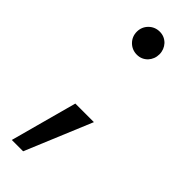

<svg xmlns="http://www.w3.org/2000/svg" viewBox="-234 -568 731 731"><g transform="rotate(45 132.0 -202.0)"><path d="M130 -423C130 -423 130 -423 130 -423C147 -423 161 -429 173 -441C184 -453 190 -468 190 -485C190 -485 190 -485 190 -485C190 -502 184 -517 173 -529C161 -541 147 -547 130 -547C130 -547 130 -547 130 -547C113 -547 98 -541 86 -529C74 -517 68 -502 68 -485C68 -485 68 -485 68 -485C68 -468 74 -453 86 -441C98 -429 113 -423 130 -423ZM96 -126C96 -126 23 143 23 143C23 143 84 143 84 143C84 143 196 -126 196 -126C196 -126 96 -126 96 -126Z"/></g></svg>

Font: Girnar Poppins
Style: Regular
Weight: 500
Designer: Ninad Kale (Devanagari), Jonny Pinhorn (Latin)
Foundry: Indian Type Foundry
Version: ""